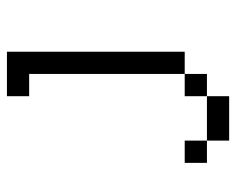

<svg xmlns="http://www.w3.org/2000/svg" viewBox="-82 -458 665 540"><g transform="rotate(-90 250.0 -187.5)"><path d="M125 62.5V125H250V62.5ZM125 62.5V0H62.5V62.5ZM250 62.5H312.5V0H250ZM312.5 0H375Q375 0 375 -500H250V-437.5H312.5Z"/></g></svg>

Font: UnifontExMono
Style: Regular
Weight: 500
Version: Version 15.0.06